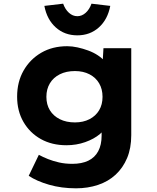

<svg xmlns="http://www.w3.org/2000/svg" viewBox="-20 -793 852 1043"><path d="M393 230Q314 230 246.5 210.5Q179 191 136 162L191 48Q213 60 240.5 71Q268 82 301 89.5Q334 97 373 97Q424 97 459.5 80Q495 63 513.5 28.5Q532 -6 532 -56V-129L563 -124Q555 -92 523 -65Q491 -38 443 -21Q395 -4 341 -4Q262 -4 202 -37.5Q142 -71 107.5 -130.5Q73 -190 73 -268Q73 -348 108 -409.5Q143 -471 204 -506.5Q265 -542 345 -542Q372 -542 401.5 -535.5Q431 -529 459.5 -518.5Q488 -508 511.5 -492.5Q535 -477 550.5 -458.5Q566 -440 568 -419L535 -411L542 -531H693V-59Q693 12 670.5 65.5Q648 119 608 156Q568 193 512.5 211.5Q457 230 393 230ZM387 -128Q432 -128 466 -145.5Q500 -163 518.5 -194Q537 -225 537 -267Q537 -309 518.5 -340.5Q500 -372 466 -389.5Q432 -407 387 -407Q340 -407 305 -389.5Q270 -372 251 -340.5Q232 -309 232 -267Q232 -225 251 -194Q270 -163 305 -145.5Q340 -128 387 -128ZM400 -601Q331 -601 283 -644Q235 -687 221 -761L323 -773Q334 -742 354.5 -723.5Q375 -705 400 -705Q425 -705 445.5 -723.5Q466 -742 477 -773L579 -761Q565 -687 517 -644Q469 -601 400 -601Z"/></svg>

Font: Lexend Exa
Style: Bold
Weight: 700
Designer: Bonnie Shaver-Troup, Thomas Jockin
Foundry: Lexend
Version: Version 1.007